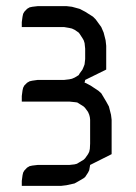

<svg xmlns="http://www.w3.org/2000/svg" viewBox="-20 -604 442 624"><path d="M50.8 0V-16.1L53.2 -34.2L55.2 -43L59.1 -49.8L67.9 -59.1L76.2 -64L85 -65.9L102.1 -67.9H205.1L222.2 -69.8L230 -71.8L238.8 -77.1L252 -85L256.8 -89.8L266.1 -103L270 -110.8L272 -120.1L272.9 -137.2V-214.8L272 -223.1L270 -231L266.1 -240.2L256.8 -252.9L252 -257.8L238.8 -266.1L231 -271L223.1 -272L205.1 -273.9H50.8V-292L53.2 -310.1L55.2 -318.8L59.1 -326.2L67.9 -335L76.2 -339.8L85 -341.8L102.1 -344.2H188L205.1 -346.2L213.9 -348.1L223.1 -352.1L235.8 -359.9L238.8 -365.2L248 -377.9L252 -387.2L254.9 -395L256.8 -412.1V-445.8L254.9 -463.9L252 -473.1L248 -480L238.8 -494.1L235.8 -498L223.1 -506.8L213.9 -511.2L205.1 -513.2L188 -516.1H50.8V-532.2L53.2 -549.8L55.2 -559.1L59.1 -565.9L67.9 -575.2L76.2 -580.1L85 -582L102.1 -584H196.8L213.9 -582L238.8 -575.2L256.8 -565.9L282.2 -549.8L291 -541L309.1 -516.1L316.9 -498L323.2 -473.1L325.2 -455.1V-377.9L256.8 -344.2L254.9 -335H256.8L273.9 -326.2L299.8 -309.1L309.1 -300.8L325.2 -273.9L334 -257.8L340.8 -231L342.8 -214.8V-206.1V-103L272.9 -67.9L270 -50.8L266.1 -43L256.8 -28.8L252 -24.9L238.8 -17.1L222.2 -7.8L195.8 -2L179.2 0Z"/></svg>

Font: Petahja
Style: Regular
Weight: 400
Designer: T. Christopher White
Version: Version 1.1